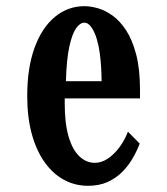

<svg xmlns="http://www.w3.org/2000/svg" viewBox="-20 -580 540 620"><path d="M252.9 -560.1Q272 -560.1 295.7 -553.5Q319.3 -546.9 343.3 -529.8Q367.2 -512.7 387.2 -482.2Q407.2 -451.7 419.7 -404.3Q432.1 -356.9 432.1 -289.1V-262.2H189V-246.1Q189 -180.7 201.7 -138.2Q214.4 -95.7 236.6 -75Q258.8 -54.2 286.1 -54.2Q307.6 -54.2 327.9 -67.6Q348.1 -81.1 365.2 -103.8Q382.3 -126.5 393.1 -154.8L431.2 -116.2Q422.4 -93.3 408.7 -69.3Q395 -45.4 375 -25.1Q355 -4.9 327.6 7.6Q300.3 20 264.2 20Q222.2 20 186.3 0.5Q150.4 -19 123.8 -56.6Q97.2 -94.2 82.5 -147.9Q67.9 -201.7 67.9 -270Q67.9 -360.8 91.6 -425.8Q115.2 -490.7 157.2 -525.4Q199.2 -560.1 252.9 -560.1ZM252 -506.8Q238.8 -506.8 225.8 -488.8Q212.9 -470.7 203.9 -429.4Q194.8 -388.2 192.9 -317.9H308.1Q308.1 -337.9 306.6 -361.8Q305.2 -385.7 302 -409.4Q298.8 -433.1 293 -452.1Q287.1 -473.6 276.4 -490.2Q265.6 -506.8 252 -506.8Z"/></svg>

Font: BIZ UDMincho
Style: Bold
Weight: 700
Monospace: yes
Designer: TypeBank Co., Ltd.
Foundry: Morisawa Inc.
Version: Version 1.06